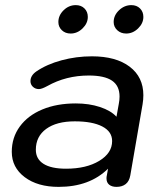

<svg xmlns="http://www.w3.org/2000/svg" viewBox="-20 -720 627 750"><path d="M26 -127Q26 -183 57.5 -226Q89 -269 145.5 -292.5Q202 -316 276 -316Q328 -316 370.5 -302Q413 -288 435 -264L444 -314Q447 -329 447 -343Q447 -385 417.5 -405Q388 -425 327 -425Q238 -425 165 -384Q143 -372 132 -372Q118 -372 108.5 -381Q99 -390 99 -403Q99 -425 122 -441Q163 -469 220.5 -484.5Q278 -500 339 -500Q433 -500 486.5 -459.5Q540 -419 540 -348Q540 -331 537 -313L489 -35Q485 -12 471 -1Q457 10 435 10Q417 10 406.5 1.5Q396 -7 396 -23Q396 -30 397 -33L402 -61Q330 10 209 10Q127 10 76.5 -28Q26 -66 26 -127ZM418 -169Q418 -206 379.5 -226Q341 -246 272 -246Q201 -246 160.5 -216.5Q120 -187 120 -135Q120 -99 150 -80Q180 -61 238 -61Q317 -61 367.5 -91.5Q418 -122 418 -169ZM208 -634Q208 -660 228.5 -680Q249 -700 276 -700Q297 -700 310 -687Q323 -674 323 -654Q323 -629 302.5 -609Q282 -589 256 -589Q235 -589 221.5 -602Q208 -615 208 -634ZM424 -634Q424 -660 445 -680Q466 -700 493 -700Q514 -700 527 -687Q540 -674 540 -654Q540 -629 519.5 -609Q499 -589 473 -589Q452 -589 438 -602Q424 -615 424 -634Z"/></svg>

Font: Kodchasan Medium
Style: Italic
Weight: 500
Italic angle: -10°
Version: Version 1.000; ttfautohint (v1.6)